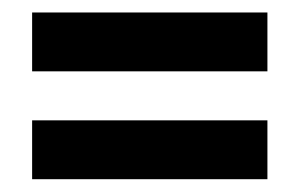

<svg xmlns="http://www.w3.org/2000/svg" viewBox="-20 -434 478 306"><path d="M31.2 -148.4V-242.2H406.2V-148.4ZM31.2 -320.3V-414.1H406.2V-320.3Z"/></svg>

Font: Sudo Variable
Style: Regular
Weight: 400
Monospace: yes
Designer: Jens Kutilek
Foundry: Jens Kutilek
Version: Version 0.040